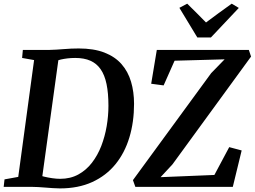

<svg xmlns="http://www.w3.org/2000/svg" viewBox="-28 -1014 1382 1042"><path d="M96 -743H238Q277.5 -744 318.2 -747.5Q359 -751 399 -751Q481 -751 538.5 -728.8Q596 -706.5 631.5 -666Q667 -625.5 683.2 -570.5Q699.5 -515.5 699.5 -450.5Q699.5 -352 674.2 -268.2Q649 -184.5 598.5 -122.5Q548 -60.5 472.5 -26Q397 8.5 297 8.5Q278 8.5 258.5 7Q239 5.5 218.8 4Q198.5 2.5 179 1.2Q159.5 0 140.5 0H-8L-3.5 -40.5L71 -54L157 -688L92 -699.5ZM197 -23.5 182 -64.5Q190.5 -60.5 210.8 -55.5Q231 -50.5 254.8 -47Q278.5 -43.5 298.5 -43.5Q354 -43.5 397 -67Q440 -90.5 471 -130.8Q502 -171 521.8 -222.2Q541.5 -273.5 551 -329.5Q560.5 -385.5 560.5 -440Q560.5 -508.5 550.2 -557.8Q540 -607 518.2 -638.2Q496.5 -669.5 462.5 -684.5Q428.5 -699.5 380.5 -699.5Q357.5 -699.5 337.5 -697Q317.5 -694.5 302.2 -691Q287 -687.5 277.5 -684L292.5 -715ZM706.5 0 693.5 -36.5 1118 -617 1191 -692 919.5 -684.5 860 -550.5 792.5 -559.5 823 -743H1322.5L1334.5 -707L908 -122L843.5 -52.5L1135.5 -64.5L1216 -215.5L1283.5 -197.5L1235.5 0ZM1043 -810.5 945.5 -971.5 988 -994Q1014 -969 1039.5 -943.2Q1065 -917.5 1090 -892Q1124 -918 1159 -943.2Q1194 -968.5 1229.5 -994L1268 -971L1116.5 -810.5Z"/></svg>

Font: Merriweather 36pt SemiBold
Style: Italic
Weight: 600
Italic angle: -7.8°
Version: Version 2.101